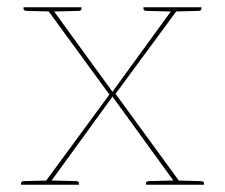

<svg xmlns="http://www.w3.org/2000/svg" viewBox="-20 -510 621 530"><path d="M99 0 282 -249 106 -490H117Q121 -490 123 -487.5Q125 -485 126 -483L291 -256Q290 -255 292 -258.5Q294 -262 295 -263L455 -483Q457 -486 459 -488Q461 -490 464 -490H475L299 -251L482 0H471Q466 0 465 -1.5Q464 -3 462 -7L290 -244Q290 -243 289 -241Q288 -239 286 -237L119 -7Q116 -3 114 -1.5Q112 0 110 0ZM118 -482V-490H134V-482ZM449 -482V-490H465V-482ZM470 -8V0H454V-8ZM125 -8V0H109V-8ZM130 -490 129 -478 52 -480Q50 -480 47.5 -481.5Q45 -483 45 -485V-490ZM205 -490V-485Q205 -483 202.5 -481.5Q200 -480 198 -480L121 -478L120 -490ZM461 -490 460 -478 383 -480Q381 -480 378.5 -481.5Q376 -483 376 -485V-490ZM536 -490V-485Q536 -483 533.5 -481.5Q531 -480 529 -480L452 -478L451 -490ZM458 0 459 -12 536 -10Q538 -10 540.5 -8.5Q543 -7 543 -5V0ZM113 0 114 -12 191 -10Q193 -10 195.5 -8.5Q198 -7 198 -5V0ZM38 0V-5Q38 -7 40.5 -8.5Q43 -10 45 -10L122 -12L123 0ZM383 0V-5Q383 -7 385.5 -8.5Q388 -10 390 -10L467 -12L468 0Z"/></svg>

Font: Aleo Thin
Style: Regular
Weight: 250
Designer: Alessio Laiso
Foundry: Alessio Laiso
Version: Version 2.001;gftools[0.9.29]